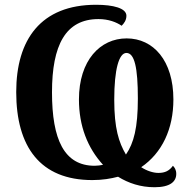

<svg xmlns="http://www.w3.org/2000/svg" viewBox="-20 -745 793 805"><path d="M628 40C694 40 719 16 719 -16C719 -33 712 -43 705 -50C690 -29 672 -20 644 -20C622 -20 595 -29 572 -44C660 -104 707 -205 707 -328C707 -491 623 -584 511 -584C400 -584 311 -492 311 -328C311 -217 347 -125 412 -54C402 -52 389 -50 377 -50C249 -50 198 -160 198 -358C198 -556 255 -665 393 -665C435 -665 468 -652 490 -637C500 -647 510 -660 510 -679C510 -711 454 -725 383 -725C151 -725 48 -579 48 -359C48 -129 149 10 367 10C410 10 444 4 475 -4C519 23 569 40 628 40ZM508 -97C478 -148 459 -207 459 -327C459 -455 479 -523 510 -523C544 -523 558 -462 558 -332C558 -209 541 -145 508 -97Z"/></svg>

Font: Noto Serif Condensed
Style: Bold
Weight: 700
Width: 3
Designer: Monotype Design Team
Foundry: Monotype Imaging Inc.
Version: Version 2.015